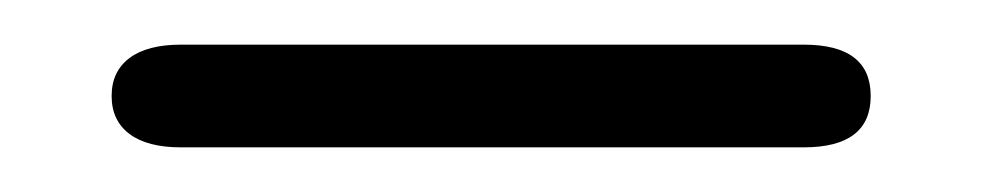

<svg xmlns="http://www.w3.org/2000/svg" viewBox="-20 -633 440 86"><path d="M30 -590Q30 -601 38 -607Q46 -613 61 -613H340Q370 -613 370 -590Q370 -567 340 -567H61Q46 -567 38 -573Q30 -579 30 -590Z"/></svg>

Font: Raigarh Medium
Style: Regular
Weight: 500
Designer: jaikishan Patel
Foundry: MagicType
Version: Version 1.000